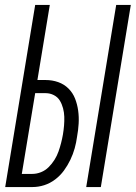

<svg xmlns="http://www.w3.org/2000/svg" viewBox="-20 -755 548 775"><path d="M328 0 449 -735H508L387 0ZM1 0 122 -735H181L131 -432H164Q191 -432 215 -423.5Q239 -415 256.5 -397.5Q274 -380 283 -357Q292 -334 295.5 -308.5Q299 -283 297.5 -256.5Q296 -230 291 -203Q288 -180 281.5 -156.5Q275 -133 264 -110Q253 -87 238 -66.5Q223 -46 202.5 -30.5Q182 -15 158.5 -7.5Q135 0 111 0ZM68 -53H110Q128 -53 145.5 -60Q163 -67 176.5 -80.5Q190 -94 200 -110Q210 -126 216 -143Q222 -160 226.5 -177.5Q231 -195 234 -212Q237 -230 238.5 -248Q240 -266 239.5 -283.5Q239 -301 234.5 -318Q230 -335 221.5 -349Q213 -363 197.5 -371Q182 -379 164 -379H122Z"/></svg>

Font: Iosevka Term Curly Light
Style: Italic
Weight: 300
Italic angle: -9°
Designer: Belleve Invis
Foundry: Belleve Invis
Version: Version 32.3.0